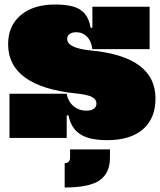

<svg xmlns="http://www.w3.org/2000/svg" viewBox="-20 -612 712 852"><path d="M455 10Q403 10 367.8 -1.5Q332.5 -13 312 -37.2Q291.5 -61.5 284 -100H261L276 -196Q281.5 -162.5 305.5 -141.8Q329.5 -121 364 -121Q384.5 -121 396.2 -129.2Q408 -137.5 408 -153Q408 -171 388.2 -181.5Q368.5 -192 321 -197Q169.5 -212 92.8 -266.8Q16 -321.5 16 -416Q16 -497 71.8 -544.5Q127.5 -592 225 -592Q272.5 -592 305 -582.8Q337.5 -573.5 356.5 -551Q375.5 -528.5 382 -489H405L390 -394Q385.5 -429.5 366 -449.2Q346.5 -469 318 -469Q300 -469 289 -461.2Q278 -453.5 278 -439Q278 -419 304 -406.2Q330 -393.5 383 -388Q526.5 -374.5 598.2 -321.2Q670 -268 670 -175Q670 -86.5 614.2 -38.2Q558.5 10 455 10ZM22 0V-196H276V0ZM390 -394V-582H644V-394ZM291 51H468V87Q468 156.5 422 188.2Q376 220 267 220V112Q278.5 112 284.8 105.5Q291 99 291 87Z"/></svg>

Font: Hepta Slab ExtraLight Black
Style: Regular
Weight: 900
Version: Version 1.102